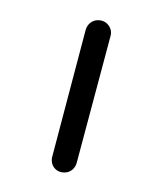

<svg xmlns="http://www.w3.org/2000/svg" viewBox="-20 -102 161 191"><path d="M31.5 57.4Q31.5 55.2 31.9 54.1L65.2 -72.2Q66.3 -76.3 69.6 -79.1Q73 -81.9 77.4 -81.9Q84.1 -81.9 87.8 -77Q91.5 -72.2 90 -66.3L56.3 60Q55.2 64.1 51.9 66.9Q48.5 69.6 44.1 69.6Q38.5 69.6 35 66.1Q31.5 62.6 31.5 57.4Z"/></svg>

Font: 26F Galaxy Hebrew Thin
Style: Regular
Weight: 100
Designer: C₂₉H₂₅N₃O₅
Version: Version 1.000